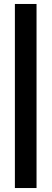

<svg xmlns="http://www.w3.org/2000/svg" viewBox="-20 -745 260 967"><path d="M55 202V-725H164V202Z"/></svg>

Font: Archivo Condensed ExtraBold
Style: Italic
Weight: 800
Width: 3
Italic angle: -10°
Designer: Hector Gatti
Foundry: Omnibus-Type
Version: Version 2.001